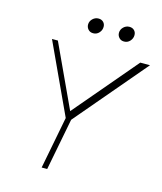

<svg xmlns="http://www.w3.org/2000/svg" viewBox="-131 -1009 935 1105"><g transform="rotate(15 336.5 -456.5)"><path d="M291 -294 89 -730H124L305 -340H284L615 -730H673L303 -294ZM223 0 288 -336H321L256 0ZM309 -823Q290 -823 279 -835.5Q268 -848 268 -864Q268 -884 283 -898.5Q298 -913 318 -913Q336 -913 347 -902Q358 -891 358 -874Q358 -854 344 -838.5Q330 -823 309 -823ZM493 -823Q474 -823 463 -835.5Q452 -848 452 -864Q452 -884 467 -898.5Q482 -913 502 -913Q520 -913 531 -902Q542 -891 542 -874Q542 -854 528 -838.5Q514 -823 493 -823Z"/></g></svg>

Font: Savate ExtraLight
Style: Italic
Weight: 200
Italic angle: -11°
Designer: Max Esnée
Foundry: Plomb Type
Version: Version 2.000